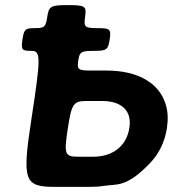

<svg xmlns="http://www.w3.org/2000/svg" viewBox="-20 -731 676 751"><path d="M409 -577C415 -617 411 -621 361 -621C311 -621 307 -625 313 -666C319 -707 313 -711 246 -711C179 -711 171 -707 165 -666C159 -625 154 -621 117 -621C79 -621 74 -617 68 -577C62 -536 65 -532 103 -532C140 -532 140 -508 103 -266C66 -24 74 0 195 0H327C348 0 368 -1 387 -4C437 -12 473 4 565 -91C599 -126 624 -172 633 -230C638 -264 637 -295 628 -323C603 -406 520 -455 397 -455H338C285 -455 281 -459 286 -494C291 -528 297 -532 347 -532C397 -532 403 -536 409 -577ZM486 -231C475 -158 419 -118 345 -118H286C233 -118 230 -128 245 -227C260 -326 267 -336 320 -336H379C451 -336 497 -302 486 -231Z"/></svg>

Font: Asimov Print
Style: AIt
Weight: 500
Designer: Google
Version: Version 2.000980: 2014